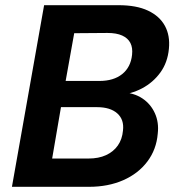

<svg xmlns="http://www.w3.org/2000/svg" viewBox="-20 -720 682 740"><path d="M26 0 150 -700H437Q506 -700 550.5 -679Q595 -658 615.5 -620.5Q636 -583 631 -532Q626 -479 598 -440.5Q570 -402 527.5 -379.5Q485 -357 434 -353L452 -364Q497 -362 529 -340.5Q561 -319 577 -283.5Q593 -248 588 -205Q583 -144 548 -97.5Q513 -51 455 -25.5Q397 0 323 0ZM181 -109H321Q360 -109 388.5 -122Q417 -135 434 -159Q451 -183 454 -217Q459 -259 432 -283Q405 -307 354 -307H215ZM233 -408H363Q418 -408 451 -434.5Q484 -461 489 -509Q492 -536 482.5 -554.5Q473 -573 451 -583Q429 -593 394 -593L266 -592Z"/></svg>

Font: DM Sans 12pt
Style: Bold Italic
Weight: 700
Italic angle: -10°
Version: Version 4.004;gftools[0.9.30]